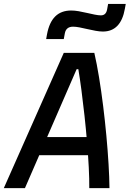

<svg xmlns="http://www.w3.org/2000/svg" viewBox="-43 -965 665 985"><path d="M-23.4 0 284.2 -693.8H440.9Q453.6 -638.7 465.1 -568.6Q476.6 -498.5 486.1 -421.9Q495.6 -345.2 502.7 -268.8Q509.8 -192.4 513.9 -123.3Q518.1 -54.2 518.6 0H415Q415.5 -44.9 412.4 -106Q409.2 -167 403.6 -235.4Q397.9 -303.7 390.4 -372.3Q382.8 -440.9 374.8 -502.4Q366.7 -564 358.9 -609.9H350.1L85 0ZM105 -168.9 125 -261.7H476.6L456.5 -168.9ZM193.8 -764.6 198.2 -789.1Q209.5 -850.1 240.2 -880.6Q271 -911.1 322.3 -911.1Q339.4 -911.1 360.4 -907.5Q381.3 -903.8 403.1 -898.7Q424.8 -893.6 443.6 -889.9Q462.4 -886.2 474.6 -886.2Q500.5 -886.2 506.3 -915.5L511.7 -944.8H602.1L597.7 -920.4Q587.4 -861.8 559.1 -832.5Q530.8 -803.2 484.9 -803.2Q468.3 -803.2 447.8 -806.9Q427.2 -810.5 405.5 -815.7Q383.8 -820.8 364.7 -824.5Q345.7 -828.1 332 -828.1Q295.9 -828.1 289.6 -793.9L284.2 -764.6Z"/></svg>

Font: Cascadia Mono NF
Style: Italic
Weight: 400
Italic angle: -10°
Monospace: yes
Designer: Aaron Bell
Foundry: Saja Typeworks
Version: Version 2404.023